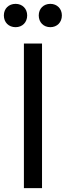

<svg xmlns="http://www.w3.org/2000/svg" viewBox="-33 -976 341 996"><path d="M91 0H185V-750H91ZM48 -835C83 -835 108 -860 108 -896C108 -931 83 -956 48 -956C12 -956 -13 -931 -13 -896C-13 -860 12 -835 48 -835ZM228 -835C263 -835 288 -860 288 -896C288 -931 263 -956 228 -956C193 -956 168 -931 168 -896C168 -860 193 -835 228 -835Z"/></svg>

Font: Bounded Light
Style: Regular
Weight: 300
Designer: Vlad Churkin
Version: Version 3.0